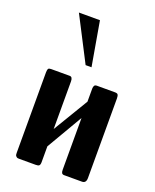

<svg xmlns="http://www.w3.org/2000/svg" viewBox="-141 -836 741 917"><g transform="rotate(20 230.0 -377.0)"><path d="M215 -529 99 -754H206L245 -529ZM176 -190 283 -368V-435Q283 -444 287 -450Q290 -455 300 -455H390Q403 -455 406 -450Q410 -444 410 -431V-26Q410 0 389 0H298Q290 0 286 -6Q283 -11 283 -23V-285L176 -102V-21Q176 -9 171 -4Q167 0 154 0H69Q61 0 58 -2Q54 -5 51 -9Q49 -12 49 -24V-432Q49 -445 53 -451Q56 -455 67 -455H161Q176 -455 176 -432Z"/></g></svg>

Font: Shafarik
Style: Regular
Weight: 400
Version: Version 1.001; ttfautohint (v1.8.4.7-5d5b)